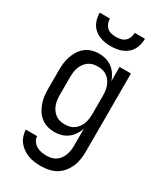

<svg xmlns="http://www.w3.org/2000/svg" viewBox="-235 -828 969 1139"><g transform="rotate(30 250.0 -258.5)"><path d="M248 223Q226 223 204 220.5Q182 218 161.5 210.5Q141 203 122.5 190.5Q104 178 90.5 161Q77 144 70 123Q63 102 62 80H140Q140 98 151 113.5Q162 129 177.5 138Q193 147 211 150Q229 153 248 153Q264 153 280.5 148.5Q297 144 310.5 134.5Q324 125 333.5 111Q343 97 348.5 81Q354 65 356 48.5Q358 32 358 15V-96Q350 -73 336.5 -53Q323 -33 304 -19Q285 -5 262 1.5Q239 8 215 8Q190 8 166 1Q142 -6 122.5 -21.5Q103 -37 90 -58Q77 -79 69 -102.5Q61 -126 58.5 -150.5Q56 -175 56 -200V-320Q56 -345 58.5 -369.5Q61 -394 69 -417.5Q77 -441 90 -462Q103 -483 122.5 -498.5Q142 -514 166 -521Q190 -528 215 -528Q239 -528 262 -521.5Q285 -515 304 -501Q323 -487 336.5 -467Q350 -447 358 -424V-520H436V15Q436 42 432 68.5Q428 95 417.5 119Q407 143 390 164Q373 185 350 198.5Q327 212 300.5 217.5Q274 223 248 223ZM246 -62Q263 -62 279.5 -66Q296 -70 309.5 -80Q323 -90 333 -104Q343 -118 348.5 -134Q354 -150 356 -166.5Q358 -183 358 -200V-320Q358 -337 356 -353.5Q354 -370 348.5 -386Q343 -402 333 -416Q323 -430 309.5 -440Q296 -450 279.5 -454Q263 -458 246 -458Q229 -458 212.5 -454Q196 -450 182.5 -440Q169 -430 159 -416Q149 -402 143.5 -386Q138 -370 136 -353.5Q134 -337 134 -320V-200Q134 -183 136 -166.5Q138 -150 143.5 -134Q149 -118 159 -104Q169 -90 182.5 -80Q196 -70 212.5 -66Q229 -62 246 -62ZM250 -600Q220 -600 191 -607.5Q162 -615 139 -634Q116 -653 105.5 -681.5Q95 -710 95 -740H165Q165 -724 171 -708Q177 -692 189 -681.5Q201 -671 217.5 -667Q234 -663 250 -663Q266 -663 282.5 -667Q299 -671 311 -681.5Q323 -692 329 -708Q335 -724 335 -740H405Q405 -710 394.5 -681.5Q384 -653 361 -634Q338 -615 309 -607.5Q280 -600 250 -600Z"/></g></svg>

Font: Iosevka Custom
Style: Regular
Weight: 400
Monospace: yes
Designer: Belleve Invis
Foundry: Belleve Invis
Version: Version 32.5.0; ttfautohint (v1.8.4)